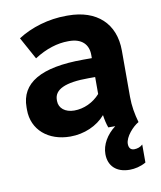

<svg xmlns="http://www.w3.org/2000/svg" viewBox="-83 -597 729 870"><g transform="rotate(-10 281.5 -162.5)"><path d="M205 11C269 11 329 -15 367 -59C370 -37 375 -16 381 0H413C372 31 347 74 347 117C347 172 383 206 444 206C467 206 495 200 519 186V103C509 113 494 118 480 118C464 118 455 108 455 89C455 57 493 15 520 0C509 -39 502 -77 502 -119V-332C502 -457 421 -531 289 -531H280C200 -531 119 -507 57 -467L113 -365C167 -400 221 -416 269 -416H274C332 -416 362 -385 362 -337V-322H323C126 -322 32 -265 32 -154V-142C32 -50 104 11 205 11ZM243 -102C201 -102 173 -125 173 -158V-163C173 -211 224 -235 332 -235H362V-157C331 -122 287 -102 243 -102Z"/></g></svg>

Font: Fixel Text Bold
Style: Bold
Weight: 700
Width: 4
Designer: AlfaBravo + MacPaw
Foundry: Kyrylo Tkachov, Marchela Mozhyna, Serhii Makarenko, Maria Weinstein, Zakhar Kryvoshyya
Version: Version 1.211